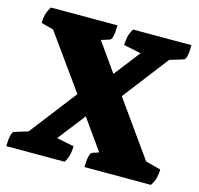

<svg xmlns="http://www.w3.org/2000/svg" viewBox="-96 -743 877 845"><g transform="rotate(15 343.0 -321.0)"><path d="M3 -1Q3 -30 7.5 -49Q12 -68 19 -70L81 -89L246 -303L69 -550L13 -565Q13 -585 17.5 -603Q22 -621 35 -641H338Q338 -612 334 -593Q330 -574 322 -572L284 -560L376 -430L468 -549L389 -565Q389 -585 393 -603Q397 -621 409 -641H675Q675 -612 671 -593Q667 -574 659 -572L597 -553L437 -345L615 -95L684 -77Q684 -58 679.5 -39.5Q675 -21 662 -1H359Q359 -30 363.5 -49Q368 -68 375 -70L405 -80L307 -218L210 -93L289 -77Q289 -58 285 -39.5Q281 -21 269 -1Z"/></g></svg>

Font: Petrona Black
Style: Regular
Weight: 900
Designer: Ringo R. Seeber
Foundry: Ringo R. Seeber
Version: Version 2.001; ttfautohint (v1.8.3)